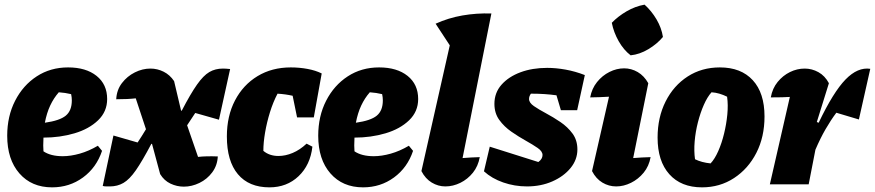

<svg xmlns="http://www.w3.org/2000/svg" viewBox="-20 -793 3764 826"><path d="M204 13Q116 13 63.5 -47Q11 -107 11 -209Q11 -293 45 -359.5Q79 -426 138 -464.5Q197 -503 273 -503Q350 -503 395.5 -466.5Q441 -430 441 -367Q441 -313 402 -275.5Q363 -238 300.5 -219.5Q238 -201 167 -201Q166 -185 166 -167Q166 -154 167 -142Q198 -121 250 -121Q284 -121 323 -132Q362 -143 401 -166L419 -144Q395 -72 337 -29.5Q279 13 204 13ZM289 -361Q289 -374 286 -388Q261 -394 233 -396Q211 -371 196 -339Q181 -307 173 -265Q237 -274 263 -295.5Q289 -317 289 -361Z M917 -120Q915 -81 893 -51.5Q871 -22 838 -6Q805 10 771 10Q741 10 713.5 -3Q686 -16 669 -44L634 -174H631Q592 -100 564.5 -60.5Q537 -21 511 -6Q485 9 453 9Q446 9 438 9Q430 9 422 7L468 -210L572 -180Q581 -194 589.5 -207Q598 -220 608 -237L564 -370Q531 -366 480 -366Q482 -406 504.5 -435.5Q527 -465 560 -481.5Q593 -498 627 -498Q657 -498 684 -484.5Q711 -471 729 -444L759 -317H762Q800 -390 827.5 -429Q855 -468 880.5 -483Q906 -498 939 -498Q951 -498 970 -496L922 -278L820 -307Q811 -293 802.5 -280.5Q794 -268 785 -254L832 -118Q867 -122 917 -120Z M1139 13Q1051 13 1003.5 -43.5Q956 -100 956 -206Q956 -294 991 -361Q1026 -428 1088 -465.5Q1150 -503 1231 -503Q1268 -503 1303 -496.5Q1338 -490 1364 -477L1330 -288H1258L1239 -381Q1208 -388 1174 -390Q1155 -354 1141.5 -310.5Q1128 -267 1120.5 -223.5Q1113 -180 1113 -144Q1139 -122 1178 -122Q1208 -122 1239 -135Q1270 -148 1299 -175L1324 -162Q1315 -83 1264.5 -35Q1214 13 1139 13Z M1542 13Q1454 13 1401.5 -47Q1349 -107 1349 -209Q1349 -293 1383 -359.5Q1417 -426 1476 -464.5Q1535 -503 1611 -503Q1688 -503 1733.5 -466.5Q1779 -430 1779 -367Q1779 -313 1740 -275.5Q1701 -238 1638.5 -219.5Q1576 -201 1505 -201Q1504 -185 1504 -167Q1504 -154 1505 -142Q1536 -121 1588 -121Q1622 -121 1661 -132Q1700 -143 1739 -166L1757 -144Q1733 -72 1675 -29.5Q1617 13 1542 13ZM1627 -361Q1627 -374 1624 -388Q1599 -394 1571 -396Q1549 -371 1534 -339Q1519 -307 1511 -265Q1575 -274 1601 -295.5Q1627 -317 1627 -361Z M2044 -117Q2037 -78 2014.5 -50Q1992 -22 1960.5 -6.5Q1929 9 1896 9Q1865 9 1837.5 -7.5Q1810 -24 1793 -57L1915 -598L1854 -691Q1909 -716 1969.5 -726.5Q2030 -737 2094 -735L1970 -113Q2007 -116 2044 -117Z M2062 -56 2087 -162 2296 -96Q2314 -109 2314 -126Q2314 -142 2293 -156.5Q2272 -171 2241.5 -188Q2211 -205 2180 -226.5Q2149 -248 2128 -277Q2107 -306 2107 -346Q2107 -394 2137.5 -428.5Q2168 -463 2219 -482Q2270 -501 2334 -501Q2372 -501 2413.5 -493.5Q2455 -486 2496 -470L2463 -319H2393L2374 -383Q2323 -390 2268 -390Q2266 -390 2264 -390Q2256 -379 2256 -367Q2256 -351 2277 -336.5Q2298 -322 2329 -305.5Q2360 -289 2391 -268Q2422 -247 2443 -218.5Q2464 -190 2464 -150Q2464 -106 2434.5 -70Q2405 -34 2356 -12.5Q2307 9 2247 9Q2194 9 2145 -8Q2096 -25 2062 -56Z M2779 -117Q2772 -78 2749 -50Q2726 -22 2694.5 -6.5Q2663 9 2631 9Q2599 9 2571.5 -7.5Q2544 -24 2527 -57L2600 -377Q2579 -376 2559.5 -375Q2540 -374 2519 -374Q2526 -412 2548.5 -440Q2571 -468 2602 -483.5Q2633 -499 2665 -499Q2696 -499 2723.5 -483Q2751 -467 2769 -435L2704 -113Q2741 -116 2779 -117ZM2753 -773Q2783 -746 2804.5 -709.5Q2826 -673 2832 -634Q2807 -604 2769.5 -581.5Q2732 -559 2693 -555Q2663 -578 2641.5 -616Q2620 -654 2612 -695Q2639 -723 2676 -744.5Q2713 -766 2753 -773Z M3000 13Q2910 13 2859.5 -43.5Q2809 -100 2809 -201Q2809 -288 2843.5 -356.5Q2878 -425 2938.5 -464Q2999 -503 3077 -503Q3168 -503 3218.5 -448Q3269 -393 3269 -292Q3269 -204 3234 -135.5Q3199 -67 3138 -27Q3077 13 3000 13ZM3037 -90Q3055 -109 3070 -143Q3085 -177 3095 -218Q3105 -259 3109 -300.5Q3113 -342 3108 -377Q3092 -385 3075 -390Q3058 -395 3041 -396Q3023 -376 3008 -342Q2993 -308 2982.5 -267Q2972 -226 2968.5 -184.5Q2965 -143 2970 -108Q2998 -94 3037 -90Z M3292 0 3378 -376Q3351 -374 3296 -374Q3303 -413 3325.5 -440.5Q3348 -468 3378.5 -483Q3409 -498 3442 -498Q3473 -498 3501 -482.5Q3529 -467 3546 -435L3494 -268L3502 -265Q3565 -397 3617.5 -451Q3670 -505 3724 -497L3675 -279L3578 -308Q3554 -276 3531.5 -237Q3509 -198 3488 -149L3459 0Z"/></svg>

Font: Piazzolla ExtraBold
Style: Italic
Weight: 800
Italic angle: -11.3°
Designer: Juan Pablo del Peral
Foundry: Huerta Tipografica
Version: Version 1.330